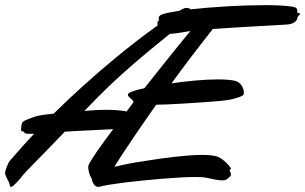

<svg xmlns="http://www.w3.org/2000/svg" viewBox="-101 -717 1200 755"><path d="M807.1 -53.2Q807.1 -50.8 805.2 -50.8Q801.8 -50.8 801.8 -48.8Q801.8 -46.4 804.4 -41.3Q807.1 -36.1 807.1 -30.8Q807.1 -25.4 801.8 -21Q798.3 -18.6 795.9 -16.1Q793.5 -13.7 790.3 -11.7Q787.1 -9.8 783 -8.8Q778.8 -7.8 772 -7.8Q762.7 -7.8 748 -10.3Q733.4 -12.7 710 -18.1Q696.8 -21 667 -21Q641.1 -21 606.2 -19Q571.3 -17.1 533.4 -13.9Q495.6 -10.7 457.3 -6.8Q418.9 -2.9 385.7 1.2Q352.5 5.4 327.4 9.5Q302.2 13.7 291 17.1Q289.1 18.1 286.1 18.1Q280.3 18.1 275.6 15.1Q271 12.2 267.8 7.3Q264.6 2.4 262.5 -3.2Q260.3 -8.8 259.8 -14.2Q252.9 -24.4 249.5 -36.9Q246.1 -49.3 246.1 -59.1Q246.1 -62 246.3 -64.7Q246.6 -67.4 248 -69.8Q251.5 -77.1 260 -90.8Q268.6 -104.5 281 -122.6Q293.5 -140.6 309.6 -162.6Q325.7 -184.6 344.2 -209Q322.8 -208 298.1 -206.8Q273.4 -205.6 248.3 -204.3Q223.1 -203.1 198.7 -201.9Q174.3 -200.7 153.8 -199.2Q142.6 -187.5 126.7 -170.9Q110.8 -154.3 93 -136Q75.2 -117.7 57.4 -99.6Q39.6 -81.5 25.1 -66.7Q10.7 -51.8 1.5 -42Q-7.8 -32.2 -8.8 -30.8Q-13.2 -24.4 -20.3 -16.1Q-27.3 -7.8 -34.7 -0.2Q-42 7.3 -48.1 12.7Q-54.2 18.1 -57.1 18.1Q-61 18.1 -62.3 12Q-63.5 5.9 -65.9 0Q-69.8 -8.3 -73.7 -15.9Q-77.6 -23.4 -80.1 -30.8Q-80.1 -31.7 -80.6 -32.7Q-81.1 -33.7 -81.1 -35.2Q-81.1 -40 -79.1 -47.1Q-77.1 -54.2 -74.2 -61.5Q-71.3 -68.8 -68.4 -75Q-65.4 -81.1 -63 -84Q-38.6 -111.8 -14.9 -138.7Q8.8 -165.5 33.2 -190.9H13.2Q-3.4 -190.9 -4.9 -194.8Q-5.9 -198.2 -8.1 -199.2Q-10.3 -200.2 -12.5 -200.4Q-14.6 -200.7 -16.4 -201.7Q-18.1 -202.6 -18.1 -206.1Q-18.1 -209 -17.8 -213.6Q-17.6 -218.3 -16.8 -223.1Q-16.1 -228 -14.9 -231.9Q-13.7 -235.8 -12.2 -236.8Q-7.3 -241.7 4.2 -246.3Q15.6 -251 34.2 -257.8Q44.4 -261.7 64.5 -264.6Q84.5 -267.6 109.9 -270Q168.5 -327.6 225.8 -379.2Q283.2 -430.7 335.9 -474.9Q388.7 -519 435.3 -554.9Q481.9 -590.8 519 -617.2Q518.1 -620.1 518.1 -622.8Q518.1 -625.5 518.1 -627.9Q518.1 -631.8 520 -633.8Q523.9 -635.3 523.9 -637.2Q523.9 -639.6 523.4 -641.6Q522.9 -643.6 522.9 -646Q522.9 -648.9 525.6 -653.1Q528.3 -657.2 538.1 -661.1Q546.4 -664.1 563.7 -667.5Q581.1 -670.9 605 -674.8Q612.8 -679.7 617.7 -681.9Q622.6 -684.1 625 -685.1Q627.4 -685.1 629.9 -685.5Q632.3 -686 634.8 -686Q645 -684.6 647.9 -680.2Q679.7 -683.6 716.6 -686.8Q753.4 -689.9 792 -692.1Q830.6 -694.3 869.6 -695.6Q908.7 -696.8 944.8 -696.8Q975.1 -696.8 1001.7 -695.3Q1028.3 -693.8 1048.8 -690.9Q1061.5 -688.5 1064.7 -684.6Q1067.9 -680.7 1067.9 -675.8Q1067.9 -670.4 1067.9 -668.7Q1067.9 -667 1068.8 -667Q1072.3 -665.5 1075.7 -665Q1079.1 -664.6 1079.1 -662.1Q1079.1 -661.1 1077.1 -659.2Q1074.2 -656.2 1072.8 -654.8Q1071.3 -653.3 1070.6 -652.1Q1069.8 -650.9 1069.3 -648.9Q1068.8 -647 1067.9 -643.1Q1064.9 -634.8 1056.6 -629.2Q1048.3 -623.5 1033.2 -621.1Q1028.8 -620.6 1013.4 -619.6Q998 -618.7 975.1 -617.4Q952.1 -616.2 923.1 -614.5Q894 -612.8 862.5 -611.1Q831.1 -609.4 798.6 -607.2Q766.1 -605 735.8 -603Q720.2 -583 699.5 -556.6Q678.7 -530.3 656.7 -501.2Q634.8 -472.2 613 -443.1Q591.3 -414.1 573.2 -389.2Q619.1 -396 667.2 -400.4Q715.3 -404.8 755.9 -404.8Q774.4 -404.8 791 -403.6Q807.6 -402.3 820.8 -399.9Q830.6 -397.9 837.6 -392.8Q844.7 -387.7 849.1 -380.9Q853.5 -374 855.7 -366.9Q857.9 -359.9 857.9 -354Q857.9 -349.6 857.2 -346.2Q856.4 -342.8 854 -341.8Q849.6 -339.4 842.8 -336.4Q835.9 -333.5 827.4 -331.1Q818.8 -328.6 809.8 -326.4Q800.8 -324.2 792 -323.2Q787.1 -322.3 769.3 -320.6Q751.5 -318.8 726.6 -316.9Q701.7 -314.9 671.6 -313Q641.6 -311 612.3 -309.3Q583 -307.6 556.9 -306.4Q530.8 -305.2 513.2 -305.2Q496.6 -281.7 473.9 -249Q451.2 -216.3 428 -182.1Q404.8 -147.9 383.5 -115.7Q362.3 -83.5 349.1 -61Q373 -66.9 402.6 -72.8Q432.1 -78.6 469.2 -84Q499.5 -88.9 530 -93.3Q560.5 -97.7 589.6 -100.8Q618.7 -104 645.3 -106Q671.9 -107.9 693.8 -107.9Q729.5 -107.9 751 -102.1Q760.7 -99.1 770.8 -92Q780.8 -85 788.8 -77.1Q796.9 -69.3 802 -62.5Q807.1 -55.7 807.1 -53.2ZM566.9 -584Q526.4 -551.3 493.2 -523.9Q460 -496.6 431.6 -472.2Q403.3 -447.8 378.4 -425.3Q353.5 -402.8 329.6 -380.1Q305.7 -357.4 281.7 -333Q257.8 -308.6 231 -280.8Q250.5 -282.7 272.5 -283.9Q294.4 -285.2 316.9 -285.2Q338.4 -285.2 359.1 -283.7Q379.9 -282.2 397 -278.8L423.8 -314.9Q423.8 -315.9 423.3 -316.4Q422.9 -316.9 422.9 -317.9Q421.9 -321.3 418.5 -324.5Q415 -327.6 411.4 -331.1Q407.7 -334.5 404.8 -337.6Q401.9 -340.8 401.9 -344.2Q401.9 -347.2 404.8 -350.1Q408.7 -354 425 -359.4Q441.4 -364.7 466.8 -370.1Q493.2 -403.3 519 -435.8Q544.9 -468.3 568.4 -497.6Q591.8 -526.9 612.1 -551.8Q632.3 -576.7 647.9 -595.2Q628.4 -591.8 615 -589.6Q601.6 -587.4 592.5 -586.2Q583.5 -585 577.4 -584.5Q571.3 -584 566.9 -584Z"/></svg>

Font: Oregano
Style: Italic
Weight: 400
Italic angle: -12°
Designer: Astigmatic (AOETI)
Foundry: Astigmatic (AOETI)
Version: Version 1.000